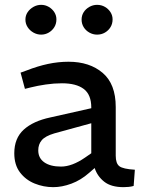

<svg xmlns="http://www.w3.org/2000/svg" viewBox="-20 -766 586 793"><path d="M200 7Q160 7 123 -8Q86 -23 62.5 -54Q39 -85 39 -133Q39 -195 78 -230.5Q117 -266 188 -281L357 -319V-322Q357 -375 326 -398.5Q295 -422 236 -422Q203 -422 169 -417Q135 -412 107 -405L83 -399L65 -466L90 -475Q136 -493 178.5 -502Q221 -511 263 -511Q350 -511 404 -465Q458 -419 458 -324V-123Q458 -91 473 -79.5Q488 -68 537 -65L532 2Q522 5 510.5 6Q499 7 490 7Q439 7 410.5 -15.5Q382 -38 371 -72L348 -52Q314 -22 275 -7.5Q236 7 200 7ZM232 -78Q255 -78 280 -87.5Q305 -97 331 -115L357 -133V-257L204 -215Q167 -204 152.5 -187Q138 -170 138 -145Q138 -113 163 -95.5Q188 -78 232 -78ZM150 -623Q133 -623 118 -631.5Q103 -640 94 -654Q85 -668 85 -685Q85 -702 94 -715.5Q103 -729 118 -737.5Q133 -746 150 -746Q167 -746 181.5 -737.5Q196 -729 204.5 -715.5Q213 -702 213 -686Q213 -668 204.5 -654Q196 -640 181.5 -631.5Q167 -623 150 -623ZM381 -623Q364 -623 349 -631.5Q334 -640 325.5 -654Q317 -668 317 -685Q317 -702 325.5 -715.5Q334 -729 349 -737.5Q364 -746 381 -746Q399 -746 413.5 -737.5Q428 -729 436.5 -715.5Q445 -702 445 -686Q445 -668 436.5 -654Q428 -640 413.5 -631.5Q399 -623 381 -623Z"/></svg>

Font: REM
Style: Regular
Weight: 400
Designer: Octavio Pardo
Foundry: Ashler Design
Version: Version 1.005;gftools[0.9.28]